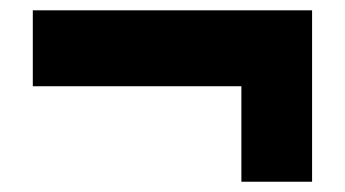

<svg xmlns="http://www.w3.org/2000/svg" viewBox="-20 -418 672 374"><path d="M587.9 -397.9V-64H450.2V-250H43.9V-397.9Z"/></svg>

Font: Sora ExtraBold
Style: Regular
Weight: 800
Designer: Jonathan Barnbrook, Julián Moncada
Foundry: Barnbrook Fonts
Version: Version 2.000